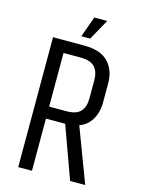

<svg xmlns="http://www.w3.org/2000/svg" viewBox="-123 -890 703 959"><g transform="rotate(15 228.5 -410.0)"><path d="M68.7 -671.7H232.3Q314.7 -671.7 354.6 -630.1Q394.4 -588.6 394.4 -521V-422.3Q394.4 -354.7 356.7 -312.2Q318.9 -269.7 235.2 -269.7H139.7V0H68.7ZM229.6 -296.2H303.4L415.1 0H337ZM323.4 -518.3Q323.4 -561.1 301.5 -585.1Q279.5 -609.2 228.7 -609.2H139.7V-331.9H228.7Q280.2 -331.9 301.8 -355.7Q323.4 -379.5 323.4 -422.7ZM242.4 -820.1H309L249.8 -713H204Z"/></g></svg>

Font: Khand Variable Light
Style: Regular
Weight: 300
Designer: Satya Rajpurohit
Foundry: Indian Type Foundry
Version: Version 3.000